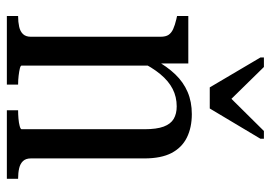

<svg xmlns="http://www.w3.org/2000/svg" viewBox="-132 -638 771 546"><g transform="rotate(90 253.0 -365.5)"><path d="M229 -577H289L375 -721V-731H353L253 -630H270L171 -731H144V-721ZM26 0V-32H27Q43 -32 56.5 -35Q70 -38 77.5 -46Q85 -54 85 -68V-437Q85 -452 79.5 -460Q74 -468 63 -473Q52 -478 35 -482L26 -484V-516H161V-429L167 -420V-42Q167 -39 175 -37Q183 -35 195.5 -33.5Q208 -32 220 -32H221V0ZM489 0H294V-32H295Q305 -32 317.5 -33Q330 -34 339 -36.5Q348 -39 348 -42V-391Q348 -426 340.5 -446Q333 -466 318.5 -474.5Q304 -483 283 -483Q256 -483 233.5 -471.5Q211 -460 191.5 -436.5Q172 -413 155 -378L151 -422Q170 -456 192 -479Q214 -502 242 -514Q270 -526 305 -526Q343 -526 371.5 -512Q400 -498 415.5 -468.5Q431 -439 431 -391V-68Q431 -54 438.5 -46Q446 -38 459 -35Q472 -32 488 -32H489Z"/></g></svg>

Font: Roboto Serif 120pt ExtraCondensed
Style: Regular
Weight: 400
Width: 2
Designer: Greg Gazdowicz
Foundry: Commercial Type
Version: Version 1.008